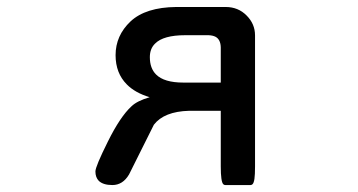

<svg xmlns="http://www.w3.org/2000/svg" viewBox="-20 -510 1040 558"><path d="M518.6 -407.7Q454.6 -407.7 430.7 -383.3Q415.5 -368.7 415.5 -343.8Q415.5 -311.5 433.6 -293.5Q457 -270 512.7 -270H621.6V-372.1Q621.1 -395.5 606 -403.3Q598.1 -407.2 585.9 -407.7ZM315.9 -349.6Q315.9 -406.7 359.4 -447.8Q403.3 -488.8 492.2 -489.7H635.7Q672.4 -489.7 696.8 -464.8Q721.2 -440.4 721.2 -407.2V-26.4Q721.2 -2.4 719.5 9.5Q717.8 21.5 713.9 25.4Q711.4 27.8 708 27.8H634.8Q631.3 27.8 628.9 25.4Q621.6 18.1 621.6 -26.4V-188H529.3Q457 -186 427.2 -147.5L355 -2.9Q336.9 27.8 306.6 27.8Q279.8 27.8 267.1 15.6Q257.3 5.4 257.3 -11.7Q257.3 -25.9 293.5 -98.6Q329.6 -171.4 362.3 -201.2Q378.4 -216.8 415 -227.5Q372.6 -240.2 348.6 -264.6Q315.9 -297.4 315.9 -349.6Z"/></svg>

Font: YuPearl-Medium
Style: Medium
Weight: 500
Designer: Max Yao
Foundry: Max-Everyday
Version: Version 1.011; ttfautohint (v1.8.3)